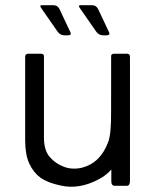

<svg xmlns="http://www.w3.org/2000/svg" viewBox="-20 -701 595 725"><path d="M470.8 -486.2V-283.2Q471.5 -250 465.5 -209.7Q437.7 -67.7 353.7 -24.5Q279.2 15.7 208.5 -0.5Q158.3 -11.3 132.2 -30.5Q106.2 -49.7 90.7 -83.1Q75.2 -116.5 75 -171V-486.2Q75 -498.2 86.8 -498H135Q147 -498 146 -486.3V-181.2Q146 -133.2 167.8 -108.2Q189.5 -83.2 221.4 -71.2Q253.3 -59.2 289.7 -67.8Q359.7 -86 388.8 -165.5Q400.2 -195.3 399.5 -279.7L399.7 -489.5Q399.7 -498 411 -498H460.5Q470.8 -498 470.8 -486.2ZM401.5 -428.2H470.8V-17.5Q470.7 0.7 458.5 0.7H414.3Q400.3 0.7 400.3 -16.3ZM197.3 -581.7 136.8 -668.8Q127.2 -681.3 137.8 -681.3H182Q198.2 -681.3 205.3 -665.3L246.2 -578.7Q251 -567.7 236.5 -567.7H222.5Q207.7 -567.7 197.3 -581.7ZM343.2 -581.7 282.7 -668.8Q273 -681.3 283.7 -681.3H327.8Q344 -681.3 351.2 -665.3L392 -578.7Q396.8 -567.7 382.3 -567.7H368.3Q353.5 -567.7 343.2 -581.7Z"/></svg>

Font: Vivano Light
Style: Regular
Weight: 300
Designer: Joe Prince, Josias Burgherr
Version: Version 2.064;September 19, 2022;FontCreator 14.0.0.2877 64-